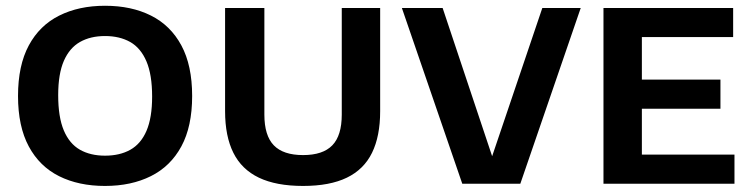

<svg xmlns="http://www.w3.org/2000/svg" viewBox="-20 -622 2543 650"><path d="M335.5 7.5Q246.5 7.5 180.2 -25.5Q114 -58.5 77.5 -126.2Q41 -194 41 -297Q41 -400.5 77.5 -468.2Q114 -536 180.5 -569.2Q247 -602.5 335.5 -602.5Q425 -602.5 491.2 -569.2Q557.5 -536 594 -468.2Q630.5 -400.5 630.5 -297Q630.5 -194 594 -126.5Q557.5 -59 491 -25.8Q424.5 7.5 335.5 7.5ZM335.5 -95Q385.5 -95 421.2 -115Q457 -135 476 -179.2Q495 -223.5 495 -295Q495 -369 475.8 -414.2Q456.5 -459.5 420.8 -479.8Q385 -500 335.5 -500Q286.5 -500 251 -480Q215.5 -460 196.2 -416Q177 -372 177 -300Q177 -225.5 196 -180.5Q215 -135.5 250.5 -115.2Q286 -95 335.5 -95Z M1006 7.5Q915 7.5 856.5 -20.5Q798 -48.5 770 -104.8Q742 -161 742 -245.5V-595H875V-234Q875 -163 907 -130Q939 -97 1006 -97Q1073 -97 1105 -130Q1137 -163 1137 -234V-595H1267V-245.5Q1267 -161 1239.5 -104.8Q1212 -48.5 1154.2 -20.5Q1096.5 7.5 1006 7.5Z M1545 0 1340.5 -595H1478.5L1660.5 -50H1631.5L1816 -595H1946L1741.5 0Z M2023 0V-595H2462V-496.5H2153V-98.5H2466.5V0ZM2102 -254V-352.5H2419V-254Z"/></svg>

Font: Encode Sans SC Condensed Thin SemiBold
Style: Regular
Weight: 600
Version: Version 3.002